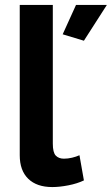

<svg xmlns="http://www.w3.org/2000/svg" viewBox="-20 -750 453 778"><path d="M60 -730H194V-168Q194 -132 206 -119.5Q218 -107 239 -107Q255 -107 272 -111Q289 -115 302 -121L320 -19Q293 -6 257 1Q221 8 192 8Q129 8 94.5 -25.5Q60 -59 60 -121ZM320 -585 234 -611 288 -730H413Z"/></svg>

Font: YasnoRaleway
Style: Bold
Weight: 700
Designer: Matt McInerney, Pablo Impallari, Rodrigo Fuenzalida
Foundry: Matt McInerney, Pablo Impallari, Rodrigo Fuenzalida
Version: Version 4.026